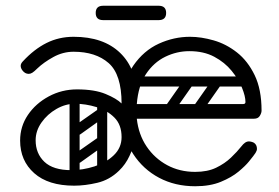

<svg xmlns="http://www.w3.org/2000/svg" viewBox="-20 -638 970 668"><path d="M238 8Q148 8 99 -35.5Q50 -79 50 -149Q50 -198 77 -238Q104 -278 149.5 -302.5Q195 -327 248 -327Q309 -327 347.5 -311Q386 -295 403 -278Q403 -379 358 -418.5Q313 -458 236 -458Q199 -458 165.5 -439.5Q132 -421 110 -400Q99 -389 92.5 -385Q86 -381 80 -381Q67 -381 58 -393Q52 -401 52 -409Q52 -417 60 -425Q99 -467 142 -488.5Q185 -510 236 -510Q340 -510 398 -454Q456 -398 456 -300V-177Q456 -172 450 -148.5Q444 -125 430.5 -95.5Q417 -66 394 -44Q361 -12 318.5 -2Q276 8 238 8ZM228 -46Q268 -46 308.5 -59Q349 -72 376 -98Q403 -124 403 -161Q403 -204 378 -229Q353 -254 315.5 -265.5Q278 -277 241 -277Q208 -277 176.5 -259Q145 -241 124.5 -212Q104 -183 104 -150Q104 -104 134.5 -75Q165 -46 228 -46ZM659 10Q589 10 533.5 -19.5Q478 -49 443.5 -102Q409 -155 403 -225H399Q373 -225 373 -250Q373 -275 399 -275H403Q408 -358 444 -410Q480 -462 532.5 -486Q585 -510 641 -510Q680 -510 723.5 -497.5Q767 -485 804.5 -455.5Q842 -426 866 -376.5Q890 -327 890 -253Q890 -245 884 -235Q878 -225 864 -225H456Q462 -170 490 -128.5Q518 -87 561.5 -63.5Q605 -40 659 -40Q702 -40 732 -54.5Q762 -69 783.5 -89.5Q805 -110 820 -129Q826 -137 832.5 -141.5Q839 -146 846 -146Q850 -146 855.5 -144.5Q861 -143 864 -141Q874 -134 874 -120Q874 -114 869 -106Q864 -98 846 -76Q834 -61 810 -41Q786 -21 748.5 -5.5Q711 10 659 10ZM456 -276H826Q834 -276 834 -283Q834 -303 822 -332.5Q810 -362 786 -391.5Q762 -421 725.5 -440.5Q689 -460 639 -460Q595 -460 555 -440.5Q515 -421 488 -380.5Q461 -340 456 -276ZM235 -78Q225 -93 239 -102L316 -156Q331 -166 340 -152Q351 -137 337 -128L260 -73Q254 -69 247 -70Q240 -71 235 -78ZM235 -176Q225 -191 239 -200L316 -254Q331 -264 340 -250Q351 -235 337 -226L260 -171Q254 -167 247 -168Q240 -169 235 -176ZM335 -17Q318 -17 318 -34V-287Q318 -304 335 -304Q353 -304 353 -288V-35Q353 -17 335 -17ZM239 -17Q222 -17 222 -34V-287Q222 -304 239 -304Q257 -304 257 -288V-35Q257 -17 239 -17ZM753 -372H856V-337H753ZM647 -366Q660 -356 651 -343L585 -249Q576 -235 560 -246Q547 -256 556 -269L622 -363Q626 -368 633 -369.5Q640 -371 647 -366ZM745 -366Q758 -356 749 -343L683 -249Q674 -235 658 -246Q645 -256 654 -269L720 -363Q724 -368 731 -369.5Q738 -371 745 -366ZM449 -259Q449 -276 466 -276H798Q815 -276 815 -259Q815 -241 799 -241H467Q449 -241 449 -259ZM449 -355Q449 -372 466 -372H798Q815 -372 815 -355Q815 -337 799 -337H467Q449 -337 449 -355ZM339 -568Q313 -568 313 -593Q313 -618 339 -618H532Q558 -618 558 -593Q558 -568 532 -568Z"/></svg>

Font: Agu Display
Style: Regular
Weight: 400
Designer: Oluwaseun Badejo
Version: Version 1.103